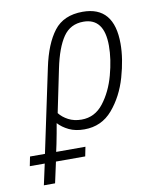

<svg xmlns="http://www.w3.org/2000/svg" viewBox="-171 -607 736 911"><g transform="rotate(-10 197.5 -151.5)"><path d="M90 -88 133 -296Q153 -393 187.5 -443.5Q222 -494 285 -494Q385 -494 385 -361Q385 -296 364.5 -220.5Q344 -145 302.5 -91.5Q261 -38 197 -38Q161 -38 133.5 -52.5Q106 -67 90 -88ZM183 137 192 92H51L59 55Q64 29 68.5 6Q73 -17 77 -42Q97 -20 128 -5Q159 10 202 10Q285 10 338 -52Q391 -114 416 -201Q441 -288 441 -361Q441 -541 290 -541Q198 -541 151.5 -480.5Q105 -420 82 -310L-3 92H-75L-84 137H-12L-34 238H20L42 137Z"/></g></svg>

Font: Noto Sans UI SemiCondensed Light
Style: Italic
Weight: 300
Width: 4
Designer: Monotype Design Team
Foundry: Monotype Imaging Inc.
Version: 1.001